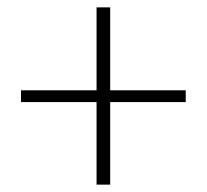

<svg xmlns="http://www.w3.org/2000/svg" viewBox="-20 -624 561 521"><path d="M242 -123H279V-347H484V-379H279V-604H242V-379H37V-347H242Z"/></svg>

Font: Noto Sans JP Thin
Style: Regular
Weight: 100
Designer: Ryoko NISHIZUKA 西塚涼子 (kana, bopomofo & ideographs); Paul D. Hunt (Latin, Greek & Cyrillic); Sandoll Communications 산돌커뮤니
Foundry: Adobe
Version: Version 2.004;hotconv 1.0.118;makeotfexe 2.5.65603